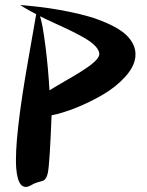

<svg xmlns="http://www.w3.org/2000/svg" viewBox="-20 -746 580 756"><path d="M59.1 -726.1Q64.9 -725.6 75.4 -724.9Q85.9 -724.1 117.9 -720.7Q149.9 -717.3 180.7 -712.6Q211.4 -708 253.4 -699.5Q295.4 -690.9 330.8 -680.7Q366.2 -670.4 402.1 -654.5Q438 -638.7 462.6 -620.4Q487.3 -602.1 501.5 -577.1Q515.6 -552.2 513.2 -523.9Q509.8 -484.4 473.1 -443.8Q436.5 -403.3 385 -373.3Q333.5 -343.3 279.8 -321.8Q226.1 -300.3 183.1 -292Q175.8 -102.1 168.5 -65.9Q163.1 -40.5 150.4 -34.7Q147 -33.2 137.7 -30.8Q117.7 -25.9 104 -17.6Q51.8 13.7 43.9 -83.5Q35.2 -196.8 93.3 -522.9Q118.7 -666 121.1 -682.1Q121.6 -685.1 122.6 -689.9Q84.5 -710 59.1 -726.1ZM174.8 -390.1Q189.9 -399.9 219.5 -417Q249 -434.1 272.9 -448.2Q296.9 -462.4 320.8 -478.5Q344.7 -494.6 358.2 -509Q371.6 -523.4 371.1 -534.2Q370.1 -549.3 354.2 -565.7Q338.4 -582 309.8 -598.1Q281.2 -614.3 254.4 -627.2Q227.5 -640.1 191.4 -656.5Q155.3 -672.9 137.7 -682.1Q147.9 -650.9 158.9 -564.7Q169.9 -478.5 174.8 -390.1Z"/></svg>

Font: Superheroes Libre
Style: Regular
Weight: 400
Version: Version 001.000